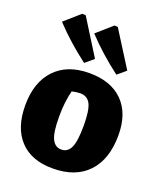

<svg xmlns="http://www.w3.org/2000/svg" viewBox="-144 -867 818 973"><g transform="rotate(20 264.5 -381.0)"><path d="M256 13Q141 13 79 -53.5Q17 -120 17 -241Q17 -365 83 -435Q149 -505 268 -505Q385 -505 449 -440.5Q513 -376 513 -259Q513 -129 446 -58Q379 13 256 13ZM265 -92Q299 -92 315 -126Q331 -160 331 -245Q331 -326 314.5 -359.5Q298 -393 258 -393Q241 -393 214 -387Q206 -355 202 -321Q198 -287 198 -244Q198 -160 214.5 -126Q231 -92 265 -92ZM224 -544Q127 -617 47 -702L130 -775L149 -774L269 -582ZM398 -544Q301 -617 221 -702L304 -775L322 -774L443 -582Z"/></g></svg>

Font: Piazzolla ExtraBold
Style: Regular
Weight: 800
Designer: Juan Pablo del Peral
Foundry: Huerta Tipografica
Version: Version 1.330